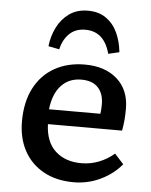

<svg xmlns="http://www.w3.org/2000/svg" viewBox="-55 -830 701 890"><g transform="rotate(5 295.0 -385.0)"><path d="M321 14Q240 14 181 -18.5Q122 -51 90 -109.5Q58 -168 58 -247Q58 -337 91.5 -401.5Q125 -466 185.5 -500Q246 -534 326 -534Q420 -534 476.5 -484Q533 -434 533 -346Q533 -320 531 -295Q529 -270 524 -244H179Q182 -161 228 -119Q274 -77 349 -77Q392 -77 431 -92.5Q470 -108 501 -135L543 -89Q504 -42 445.5 -14Q387 14 321 14ZM178 -313H417Q420 -334 420 -357Q420 -407 393.5 -435Q367 -463 316 -463Q258 -463 222 -424Q186 -385 178 -313ZM319 -784Q369 -784 403.5 -759.5Q438 -735 456.5 -694.5Q475 -654 480 -605L429 -593Q402 -695 314 -695Q268 -695 239.5 -667Q211 -639 201 -594L150 -604Q155 -650 175 -691Q195 -732 231 -758Q267 -784 319 -784Z"/></g></svg>

Font: Literata 7pt Medium
Style: Regular
Weight: 500
Designer: Latin by Veronika Burian and Jose Scaglione. Greek by Irene Vlachou. Cyrillic by Vera Evstafieva.
Foundry: TypeTogether
Version: Version 3.002